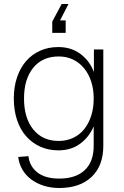

<svg xmlns="http://www.w3.org/2000/svg" viewBox="-20 -777 619 959"><path d="M276 162Q234 162 198 150.5Q162 139 135 118.5Q108 98 91.5 69.5Q75 41 71 7L122 3Q128 54 167 84.5Q206 115 276 115Q358 115 403 73Q448 31 448 -49V-146Q425 -92 380 -59Q335 -26 272 -26Q222 -26 181 -44.5Q140 -63 110.5 -96.5Q81 -130 65 -178Q49 -226 49 -285Q49 -343 65 -390.5Q81 -438 110 -471.5Q139 -505 180 -523.5Q221 -542 271 -542Q336 -542 382.5 -507Q429 -472 449 -417V-530H496V-49Q496 51 437.5 106.5Q379 162 276 162ZM273 -73Q312 -73 344.5 -88Q377 -103 399.5 -130.5Q422 -158 435 -197Q448 -236 448 -285Q448 -331 435.5 -369.5Q423 -408 400 -436Q377 -464 345 -479.5Q313 -495 273 -495Q192 -495 146 -438.5Q100 -382 100 -285Q100 -187 146.5 -130Q193 -73 273 -73ZM241 -613V-669L288 -757H322L280 -675H308V-613Z"/></svg>

Font: Geist ExtLt
Style: Regular
Weight: 400
Designer: Basement.studio, Andrés Briganti, Mateo Zaragoza
Foundry: Basement.studio, Vercel, Andrés Briganti, Guido Ferreyra, Mateo Zaragoza
Version: Version 1.401